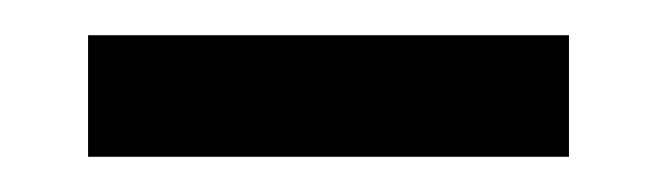

<svg xmlns="http://www.w3.org/2000/svg" viewBox="-20 -756 373 109"><path d="M30 -667V-736H303V-667Z"/></svg>

Font: Fira Sans
Style: Regular
Weight: 400
Designer: bBox Type GmbH & Carrois Corporate GbR & Edenspiekermann AG
Foundry: bBox Type GmbH & Carrois Corporate GbR & Edenspiekermann AG
Version: Version 4.301